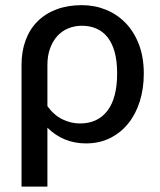

<svg xmlns="http://www.w3.org/2000/svg" viewBox="-20 -536 604 727"><path d="M159.5 -134Q184.5 -99.5 216.8 -84Q249 -68.5 283 -68.5Q350 -68.5 386.8 -116.8Q423.5 -165 423.5 -257.5Q423.5 -306 413.8 -340.2Q404 -374.5 386.2 -396.2Q368.5 -418 344 -428.2Q319.5 -438.5 290 -438.5Q263 -438.5 239 -428.8Q215 -419 197.5 -400Q180 -381 169.8 -353.2Q159.5 -325.5 159.5 -290ZM61.5 -290Q61.5 -341.5 77 -383.5Q92.5 -425.5 122 -455Q151.5 -484.5 194 -500.5Q236.5 -516.5 290 -516.5Q338.5 -516.5 381 -499.2Q423.5 -482 455.5 -449Q487.5 -416 506 -367.8Q524.5 -319.5 524.5 -257.5Q524.5 -201 509.5 -152.8Q494.5 -104.5 466 -69Q437.5 -33.5 397 -13.2Q356.5 7 305.5 7Q261.5 7 224.8 -8.5Q188 -24 159.5 -52.5V170.5H61.5Z"/></svg>

Font: Lato 2
Style: Regular
Weight: 500
Designer: Lukasz Dziedzic with Adam Twardoch and Botio Nikoltchev
Foundry: tyPoland Lukasz Dziedzic
Version: Version 2.015; 2015-08-06; http://www.latofonts.com/